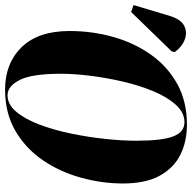

<svg xmlns="http://www.w3.org/2000/svg" viewBox="-72 -746 776 777"><g transform="rotate(90 316.5 -357.0)"><path d="M290 11Q184 11 118.5 -56Q53 -123 53 -250Q53 -343 77.5 -428.5Q102 -514 150 -581Q198 -648 268.5 -686.5Q339 -725 432 -725Q500 -725 553.5 -698.5Q607 -672 638.5 -615Q670 -558 670 -466Q670 -381 646.5 -296Q623 -211 576 -142Q529 -73 457.5 -31Q386 11 290 11ZM313 1Q350 1 379.5 -34Q409 -69 431 -126.5Q453 -184 467.5 -253.5Q482 -323 489.5 -392.5Q497 -462 497 -520Q497 -624 479.5 -669.5Q462 -715 422 -715Q383 -715 351.5 -680Q320 -645 296.5 -588.5Q273 -532 257.5 -465Q242 -398 234 -332.5Q226 -267 226 -216Q226 -98 251 -48.5Q276 1 313 1ZM-24 -499 -52 -509 -7 -659Q7 -702 33 -714.5Q59 -727 88 -716Q117 -705 138 -676L136 -664Z"/></g></svg>

Font: Noto Serif Display ExtraCondensed Black
Style: Italic
Weight: 900
Width: 2
Italic angle: -12°
Designer: Monotype Design Team
Foundry: Monotype Imaging Inc.
Version: Version 2.009